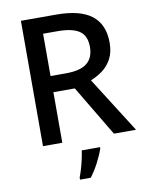

<svg xmlns="http://www.w3.org/2000/svg" viewBox="-100 -785 834 1077"><g transform="rotate(-10 317.5 -246.5)"><path d="M295 -714Q432 -714 498 -662.5Q564 -611 564 -507Q564 -453 544 -415.5Q524 -378 492 -354.5Q460 -331 424 -317L625 0H499L327 -288H205V0H95V-714ZM288 -621H205V-380H293Q376 -380 413.5 -411Q451 -442 451 -503Q451 -567 411 -594Q371 -621 288 -621ZM409 70Q399 99 377 142.5Q355 186 328 221H267V209Q274 191 282 164.5Q290 138 296 110Q302 82 305 61H409Z"/></g></svg>

Font: Noto Kufi Arabic Medium
Style: Regular
Weight: 500
Designer: Monotype Design Team, David Williams, Khaled Hosny
Foundry: Google LLC
Version: Version 2.109; ttfautohint (v1.8.4.7-5d5b)